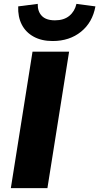

<svg xmlns="http://www.w3.org/2000/svg" viewBox="-20 -972 513 992"><path d="M36 0 148 -705H337L225 0ZM252 -760Q195 -760 154 -782.5Q113 -805 92.5 -845Q72 -885 74 -939L175 -952Q174 -913 196 -890Q218 -867 264 -867Q310 -867 338 -890Q366 -913 375 -952L473 -939Q458 -856 398.5 -808Q339 -760 252 -760Z"/></svg>

Font: Nunito Sans 9pt Black
Style: Italic
Weight: 900
Italic angle: -9°
Version: Version 3.101;gftools[0.9.27]